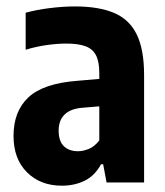

<svg xmlns="http://www.w3.org/2000/svg" viewBox="-20 -576 521 606"><path d="M175.3 10.1Q107.7 10.1 65.2 -32.2Q22.7 -74.5 22.7 -147Q22.7 -225.2 70.1 -269.1Q117.4 -313 224.7 -321L312.1 -328.6L331.9 -243.6L241.2 -236Q202.9 -233.1 184 -214.6Q165.1 -196.2 165.1 -163.7Q165.1 -130.7 181.5 -114.7Q198 -98.7 226 -98.7Q242.6 -98.7 260.5 -106.1Q278.4 -113.4 293.4 -132.8V-345.7Q293.4 -380.8 283.2 -401Q273.1 -421.3 250.2 -429.9Q227.2 -438.5 189.1 -438.5Q161 -438.5 127.1 -433.7Q93.2 -428.9 61 -419V-535.8Q95.4 -545.3 137.4 -550.5Q179.4 -555.7 216.8 -555.7Q291.7 -555.7 340.1 -535.2Q388.4 -514.7 411.6 -467.2Q434.8 -419.7 434.8 -339.1V0H316.4L305.6 -57.5H298.8Q279.6 -21.6 247.4 -5.7Q215.1 10.1 175.3 10.1Z"/></svg>

Font: Encode Sans Condensed Thin
Style: Regular
Weight: 100
Width: 3
Designer: Multiple Designers
Foundry: Impallari Type
Version: Version 3.002